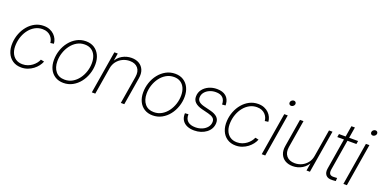

<svg xmlns="http://www.w3.org/2000/svg" viewBox="-17 -1473 4438 2241"><g transform="rotate(20 2202.0 -352.5)"><path d="M234.4 9.3Q171.4 9.3 126.5 -21Q81.5 -51.3 59.3 -104.7Q37.1 -158.2 41.5 -227.5Q45.4 -288.1 67.1 -343.8Q88.9 -399.4 125.7 -443.1Q162.6 -486.8 211.7 -512.2Q260.7 -537.6 319.3 -537.6Q361.8 -537.6 394.8 -523.9Q427.7 -510.3 450.4 -487.8Q473.1 -465.3 485.6 -437.7Q498 -410.2 499.5 -381.8L457 -376Q455.6 -397.9 446.3 -419.4Q437 -440.9 419.9 -458.5Q402.8 -476.1 377.7 -486.6Q352.5 -497.1 318.4 -497.1Q268.6 -497.1 227.3 -474.6Q186 -452.1 155.3 -413.8Q124.5 -375.5 106.4 -326.9Q88.4 -278.3 85 -225.6Q80.6 -168 97.2 -124.3Q113.8 -80.6 148.7 -55.9Q183.6 -31.2 234.9 -31.2Q269.5 -31.2 299.6 -42.2Q329.6 -53.2 353.5 -71.3Q377.4 -89.4 394.5 -111.1Q411.6 -132.8 420.4 -155.3L462.9 -147Q452.1 -118.7 430.9 -90.8Q409.7 -63 379.9 -40.5Q350.1 -18.1 313.2 -4.4Q276.4 9.3 234.4 9.3Z M757.8 10.3Q698.2 10.3 654.5 -17.1Q610.8 -44.4 587.4 -93Q564 -141.6 564 -205.6Q564 -267.6 584 -326.9Q604 -386.2 641.4 -433.6Q678.7 -481 730.2 -509.3Q781.7 -537.6 843.8 -537.6Q903.3 -537.6 946.5 -510.3Q989.7 -482.9 1013.4 -434.3Q1037.1 -385.7 1037.1 -321.3Q1037.1 -259.3 1016.8 -200Q996.6 -140.6 959.5 -93.3Q922.4 -45.9 871.1 -17.8Q819.8 10.3 757.8 10.3ZM758.8 -30.3Q812 -30.3 855.2 -55.4Q898.4 -80.6 929.4 -122.6Q960.4 -164.6 977.1 -216.3Q993.7 -268.1 993.7 -321.3Q993.7 -374 976.1 -413.6Q958.5 -453.1 924.8 -475.1Q891.1 -497.1 842.8 -497.1Q790.5 -497.1 747.3 -472.2Q704.1 -447.3 672.9 -405.5Q641.6 -363.8 624.3 -311.8Q606.9 -259.8 606.9 -205.6Q606.9 -127 646.7 -78.6Q686.5 -30.3 758.8 -30.3Z M1208 -335.9 1152.3 0H1109.4L1196.8 -529.3H1239.3L1219.2 -408.2L1209 -409.2Q1240.2 -475.1 1294.4 -506.1Q1348.6 -537.1 1410.2 -537.1Q1465.8 -537.1 1505.1 -513.4Q1544.4 -489.7 1562 -446.3Q1579.6 -402.8 1569.3 -342.3L1512.7 0H1469.7L1526.4 -342.8Q1538.1 -414.1 1504.2 -455.1Q1470.2 -496.1 1402.3 -496.1Q1355 -496.1 1313.7 -476.3Q1272.5 -456.5 1244.4 -420.4Q1216.3 -384.3 1208 -335.9Z M1866.2 10.3Q1806.6 10.3 1762.9 -17.1Q1719.2 -44.4 1695.8 -93Q1672.4 -141.6 1672.4 -205.6Q1672.4 -267.6 1692.4 -326.9Q1712.4 -386.2 1749.8 -433.6Q1787.1 -481 1838.6 -509.3Q1890.1 -537.6 1952.1 -537.6Q2011.7 -537.6 2054.9 -510.3Q2098.1 -482.9 2121.8 -434.3Q2145.5 -385.7 2145.5 -321.3Q2145.5 -259.3 2125.2 -200Q2105 -140.6 2067.9 -93.3Q2030.8 -45.9 1979.5 -17.8Q1928.2 10.3 1866.2 10.3ZM1867.2 -30.3Q1920.4 -30.3 1963.6 -55.4Q2006.8 -80.6 2037.8 -122.6Q2068.8 -164.6 2085.4 -216.3Q2102.1 -268.1 2102.1 -321.3Q2102.1 -374 2084.5 -413.6Q2066.9 -453.1 2033.2 -475.1Q1999.5 -497.1 1951.2 -497.1Q1898.9 -497.1 1855.7 -472.2Q1812.5 -447.3 1781.2 -405.5Q1750 -363.8 1732.7 -311.8Q1715.3 -259.8 1715.3 -205.6Q1715.3 -127 1755.1 -78.6Q1794.9 -30.3 1867.2 -30.3Z M2382.3 9.8Q2331.1 9.8 2293.9 -6.3Q2256.8 -22.5 2236.1 -52.7Q2215.3 -83 2213.9 -126Q2213.4 -131.3 2213.9 -134.5Q2214.4 -137.7 2214.4 -143.1L2256.8 -146Q2254.4 -88.4 2287.6 -59.1Q2320.8 -29.8 2382.8 -29.8Q2428.7 -29.8 2466.8 -46.1Q2504.9 -62.5 2528.3 -91.6Q2551.8 -120.6 2552.2 -158.2Q2552.7 -188.5 2531.5 -206.3Q2510.3 -224.1 2468.8 -234.4L2384.8 -255.4Q2326.2 -270.5 2296.4 -299.6Q2266.6 -328.6 2268.1 -373.5Q2269 -422.4 2297.1 -459Q2325.2 -495.6 2370.8 -516.4Q2416.5 -537.1 2470.7 -537.1Q2542 -537.1 2582.5 -503.2Q2623 -469.2 2627.9 -407.2Q2627.9 -402.8 2627.9 -399.2Q2627.9 -395.5 2627.9 -390.1L2586.4 -386.7Q2586.4 -440.4 2557.6 -469.2Q2528.8 -498 2470.2 -498Q2427.2 -498 2391.4 -481.9Q2355.5 -465.8 2333.7 -438Q2312 -410.2 2311.5 -374.5Q2311 -343.8 2333 -324.5Q2355 -305.2 2399.9 -293.9L2482.4 -273.4Q2539.6 -259.3 2568.6 -231.4Q2597.7 -203.6 2596.2 -159.2Q2595.2 -121.1 2578.1 -90.1Q2561 -59.1 2531.2 -36.6Q2501.5 -14.2 2463.4 -2.2Q2425.3 9.8 2382.3 9.8Z M2897.9 9.3Q2835 9.3 2790 -21Q2745.1 -51.3 2722.9 -104.7Q2700.7 -158.2 2705.1 -227.5Q2709 -288.1 2730.7 -343.8Q2752.4 -399.4 2789.3 -443.1Q2826.2 -486.8 2875.2 -512.2Q2924.3 -537.6 2982.9 -537.6Q3025.4 -537.6 3058.3 -523.9Q3091.3 -510.3 3114 -487.8Q3136.7 -465.3 3149.2 -437.7Q3161.6 -410.2 3163.1 -381.8L3120.6 -376Q3119.1 -397.9 3109.9 -419.4Q3100.6 -440.9 3083.5 -458.5Q3066.4 -476.1 3041.3 -486.6Q3016.1 -497.1 2981.9 -497.1Q2932.1 -497.1 2890.9 -474.6Q2849.6 -452.1 2818.8 -413.8Q2788.1 -375.5 2770 -326.9Q2752 -278.3 2748.5 -225.6Q2744.1 -168 2760.7 -124.3Q2777.3 -80.6 2812.3 -55.9Q2847.2 -31.2 2898.4 -31.2Q2933.1 -31.2 2963.1 -42.2Q2993.2 -53.2 3017.1 -71.3Q3041 -89.4 3058.1 -111.1Q3075.2 -132.8 3084 -155.3L3126.5 -147Q3115.7 -118.7 3094.5 -90.8Q3073.2 -63 3043.5 -40.5Q3013.7 -18.1 2976.8 -4.4Q2939.9 9.3 2897.9 9.3Z M3219.7 0 3307.1 -529.3H3350.6L3263.2 0ZM3348.1 -647.5Q3334 -647.5 3325.4 -657.7Q3316.9 -668 3319.3 -682.1Q3321.3 -696.3 3333.5 -706.3Q3345.7 -716.3 3359.9 -716.3Q3374.5 -716.3 3382.8 -706.3Q3391.1 -696.3 3389.2 -682.1Q3386.7 -668 3374.8 -657.7Q3362.8 -647.5 3348.1 -647.5Z M3605.5 7.8Q3550.8 7.8 3511.2 -15.4Q3471.7 -38.6 3453.6 -82Q3435.5 -125.5 3445.8 -185.5L3502.4 -529.3H3545.9L3489.3 -187.5Q3478 -116.7 3512.9 -74.7Q3547.9 -32.7 3616.7 -32.7Q3663.1 -32.7 3703.4 -52.2Q3743.7 -71.8 3771.5 -107.4Q3799.3 -143.1 3807.1 -191.9L3862.8 -529.3H3906.2L3818.4 0H3775.9L3795.9 -121.1H3806.2Q3774.9 -55.2 3721.2 -23.7Q3667.5 7.8 3605.5 7.8Z M4224.1 -529.3 4217.3 -489.7H3980L3986.8 -529.3ZM4091.8 -665H4135.3L4043.9 -111.3Q4037.1 -70.3 4052.5 -52.5Q4067.9 -34.7 4106.9 -38.1Q4114.7 -38.1 4124 -38.8Q4133.3 -39.6 4141.6 -40L4139.2 -1Q4130.4 0 4119.9 0.7Q4109.4 1.5 4099.6 2Q4042 5.9 4016.4 -23.9Q3990.7 -53.7 4000 -108.4Z M4233.9 0 4321.3 -529.3H4364.7L4277.3 0ZM4362.3 -647.5Q4348.1 -647.5 4339.6 -657.7Q4331.1 -668 4333.5 -682.1Q4335.4 -696.3 4347.7 -706.3Q4359.9 -716.3 4374 -716.3Q4388.7 -716.3 4397 -706.3Q4405.3 -696.3 4403.3 -682.1Q4400.9 -668 4388.9 -657.7Q4377 -647.5 4362.3 -647.5Z"/></g></svg>

Font: Inter 24pt ExtraLight
Style: Italic
Weight: 250
Italic angle: -9.3988°
Version: Version 4.001;git-66647c0bb